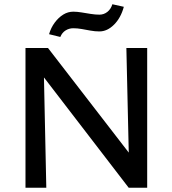

<svg xmlns="http://www.w3.org/2000/svg" viewBox="-20 -884 812 904"><path d="M100 0V-658H184L198 0ZM629 0H586L135 -587L136 -658H206L626 -114ZM673 -658V0H590L575 -658ZM264 -710 211 -723Q220 -754 238 -778Q256 -802 278 -815.5Q300 -829 325 -829Q343 -829 364 -825.5Q385 -822 407 -818.5Q429 -815 448 -815Q469 -815 485.5 -828Q502 -841 509 -864L563 -852Q549 -800 517 -768Q485 -736 448 -736Q427 -736 405.5 -740Q384 -744 364 -747.5Q344 -751 325 -751Q305 -751 288.5 -740.5Q272 -730 264 -710Z"/></svg>

Font: Ysabeau SC SemiBold
Style: Regular
Weight: 600
Designer: Christian Thalmann (Catharsis Fonts)
Version: Version 2.001;gftools[0.9.30]; featfreeze: smcp